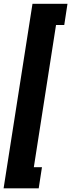

<svg xmlns="http://www.w3.org/2000/svg" viewBox="-42 -851 386 1039"><path d="M323.2 -830.6 305.7 -715.8H261.2L141.1 53.7H185.1L167.5 168H-22.5L133.8 -830.6Z"/></svg>

Font: Roboto Condensed ExtraBold
Style: Italic
Weight: 800
Italic angle: -12°
Designer: Christian Robertson
Foundry: Google
Version: Version 3.008; 2023